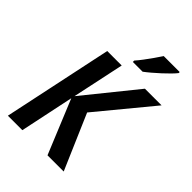

<svg xmlns="http://www.w3.org/2000/svg" viewBox="-264 -1060 1182 1182"><g transform="rotate(45 326.5 -469.0)"><path d="M29 0 180 -714H306L234 -375L508 -714H653L360 -359L515 0H374L229 -352L155 0ZM339 -790Q356 -809 375.5 -835Q395 -861 414 -888Q433 -915 448 -938H587V-929Q577 -916 557.5 -896Q538 -876 514 -854Q490 -832 466.5 -812Q443 -792 424 -778H339Z"/></g></svg>

Font: Noto Sans Display SemiBold
Style: Italic
Weight: 600
Italic angle: -12°
Designer: Monotype Design Team
Foundry: Monotype Imaging Inc.
Version: Version 2.003